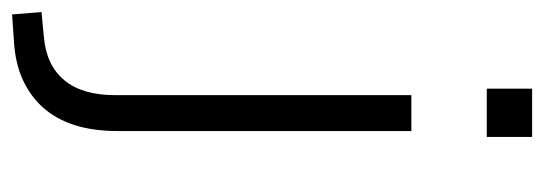

<svg xmlns="http://www.w3.org/2000/svg" viewBox="-372 -412 923 326"><g transform="rotate(90 90.0 -248.5)"><path d="M77 -613V-690H159V-613ZM-49 193 -53 143 -11 139Q37 135 62.5 104.5Q88 74 88 19V-485H149V14Q149 55 139 86.5Q129 118 109.5 140Q90 162 61.5 175Q33 188 -6 190Z"/></g></svg>

Font: Nunito Sans 12pt Light
Style: Regular
Weight: 300
Designer: Vernon Adams
Foundry: Vernon Adams
Version: Version 3.101;gftools[0.9.27]